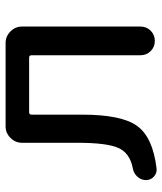

<svg xmlns="http://www.w3.org/2000/svg" viewBox="32 -592 566 669"><g transform="rotate(-90 314.5 -257.0)"><path d="M63 6Q47 8 34.5 -3Q22 -14 22 -31Q22 -48 34 -61Q46 -74 64 -77Q116 -87 134 -127Q152 -167 152 -270V-463Q152 -486 169 -503Q186 -520 209 -520H500Q523 -520 540 -503Q557 -486 557 -463V-50Q557 -29 542.5 -14.5Q528 0 507 0Q486 0 471.5 -14.5Q457 -29 457 -50V-429Q457 -438 449 -438H258Q250 -438 250 -429V-252Q250 -116 210.5 -61.5Q171 -7 63 6Z"/></g></svg>

Font: Rounded Mplus 1c Medium
Style: Regular
Weight: 500
Version: Version 1.059.20150529